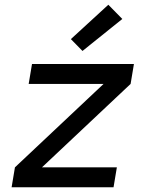

<svg xmlns="http://www.w3.org/2000/svg" viewBox="-20 -790 640 810"><path d="M29 0 43 -84 417 -436H101L115 -520H545L531 -436L157 -84H473L459 0ZM328 -575 279 -625 437 -770 496 -710Z"/></svg>

Font: Iosevka Aile Medium Oblique
Style: Regular
Weight: 500
Italic angle: -9°
Designer: Belleve Invis
Foundry: Belleve Invis
Version: Version 31.1.0; ttfautohint (v1.8.4)